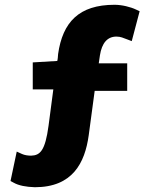

<svg xmlns="http://www.w3.org/2000/svg" viewBox="-20 -686 633 803"><path d="M549 -646C526 -657 490 -666 459 -666C310 -666 242 -593 223 -460C223 -456 221 -431 219 -431H218L117 -425V-312H203L183 -160C169 -56 148 -36 110 -35C97 -35 83 -37 72 -42L50 -52L24 71L37 78C58 90 89 96 126 97C283 97 335 -4 351 -120L376 -306H512V-421H393L398 -455C406 -506 429 -533 467 -533C485 -533 496 -527 510 -522L531 -514L564 -639Z"/></svg>

Font: Falling Sky
Style: ExBd
Weight: 400
Designer: Paul D. Hunt
Foundry: Adobe Systems Incorporated
Version: Version 1.02